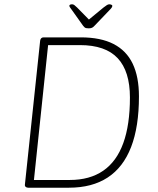

<svg xmlns="http://www.w3.org/2000/svg" viewBox="-20 -874 735 894"><path d="M111 0Q104 0 99.5 -4Q95 -8 96 -15L167 -685Q168 -692 172 -696Q176 -700 183 -700H356Q449 -700 509 -669Q569 -638 598 -577Q627 -516 627 -425Q627 -284 590.5 -189.5Q554 -95 481.5 -47.5Q409 0 301 0ZM138 -36H305Q398 -36 460.5 -79Q523 -122 554 -207.5Q585 -293 585 -420Q585 -542 528 -603Q471 -664 352 -664H204ZM489 -854Q494 -854 498.5 -852Q503 -850 503 -847Q503 -843 500 -838.5Q497 -834 489 -826L422 -756Q415 -748 409 -745Q403 -742 393 -742Q386 -742 381.5 -743Q377 -744 374 -746.5Q371 -749 367 -754L315 -827Q311 -833 307 -838Q303 -843 303 -847Q303 -851 307 -852.5Q311 -854 316 -854Q321 -854 326 -850.5Q331 -847 339 -839L394 -783L462 -839Q472 -847 478 -850.5Q484 -854 489 -854Z"/></svg>

Font: Asap Thin
Style: Italic
Weight: 250
Italic angle: -6°
Designer: Pablo Cosgaya
Foundry: Omnibus-Type
Version: Version 3.001